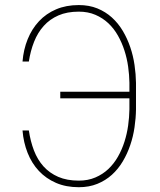

<svg xmlns="http://www.w3.org/2000/svg" viewBox="-20 -741 640 770"><path d="M95.7 -217.8Q102.1 -174.3 116.2 -137.5Q130.4 -100.6 154.5 -73.7Q178.7 -46.9 213.6 -31.7Q248.5 -16.6 295.9 -16.6Q333 -16.6 362.5 -29.3Q392.1 -42 414.6 -63.2Q437 -84.5 453.1 -112.8Q469.2 -141.1 479.2 -172.9Q489.3 -204.6 493.9 -237.8Q498.5 -271 499 -302.2V-346.7H221.7V-373H499V-409.7Q498.5 -440.4 493.9 -473.6Q489.3 -506.8 479 -538.6Q468.8 -570.3 452.9 -598.4Q437 -626.5 414.6 -647.7Q392.1 -668.9 362.5 -681.6Q333 -694.3 295.9 -694.3Q249 -694.3 214.4 -679.2Q179.7 -664.1 155.5 -637.2Q131.3 -610.4 116.7 -573.5Q102.1 -536.6 95.7 -494.1H70.3Q74.2 -542.5 91.1 -584Q107.9 -625.5 136.5 -656Q165 -686.5 205.1 -703.6Q245.1 -720.7 295.9 -720.7Q337.4 -720.7 370.4 -707.3Q403.3 -693.8 428.7 -670.9Q454.1 -647.9 472.4 -617.2Q490.7 -586.4 502.4 -551.8Q514.2 -517.1 519.5 -480.5Q524.9 -443.8 525.4 -408.7V-302.2Q524.9 -267.1 519.5 -230.5Q514.2 -193.8 502.4 -159.2Q490.7 -124.5 472.4 -93.8Q454.1 -63 428.7 -40Q403.3 -17.1 370.4 -3.7Q337.4 9.8 295.9 9.8Q244.6 9.8 204.6 -7.6Q164.6 -24.9 136 -55.4Q107.4 -85.9 90.8 -127.7Q74.2 -169.4 70.3 -217.8Z"/></svg>

Font: Roboto Mono Thin
Style: Regular
Weight: 250
Designer: Google
Version: Version 2.000985; 2015; ttfautohint (v1.3)